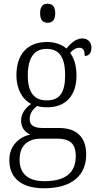

<svg xmlns="http://www.w3.org/2000/svg" viewBox="-20 -769 524 1029"><path d="M235 -647C258 -647 276 -659 276 -698C276 -737 258 -749 235 -749C212 -749 195 -737 195 -698C195 -659 212 -647 235 -647ZM216 240C368 240 442 169 442 59C442 -26 399 -83 296 -83H211C164 -83 139 -96 139 -130C139 -164 158 -185 179 -201C190 -196 218 -194 233 -194C338 -194 390 -263 390 -364C390 -422 375 -459 356 -486C373 -503 386 -513 406 -513C427 -513 434 -496 434 -469C459 -469 470 -488 470 -514C470 -540 454 -563 421 -563C382 -563 353 -529 336 -509C315 -528 277 -544 233 -544C124 -544 68 -476 68 -364C68 -298 96 -238 147 -212C118 -192 93 -162 93 -123C93 -82 117 -59 142 -48C87 -36 30 8 30 89C30 183 92 240 216 240ZM230 -231C164 -231 129 -273 129 -364C129 -462 165 -507 229 -507C297 -507 329 -464 329 -365C329 -270 298 -231 230 -231ZM218 202C117 202 85 150 85 86C85 4 138 -26 198 -26H284C353 -26 386 -2 386 68C386 148 342 202 218 202Z"/></svg>

Font: Noto Serif Myanmar SemiCondensed Light
Style: Regular
Weight: 300
Width: 4
Designer: Ben Mitchell and the Monotype Design Team
Foundry: Monotype Imaging Inc.
Version: Version 2.106